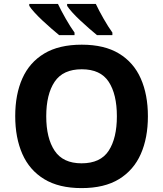

<svg xmlns="http://www.w3.org/2000/svg" viewBox="-20 -954 836 984"><path d="M738 -358Q738 -247 701.5 -164.5Q665 -82 590 -36Q515 10 398 10Q282 10 206.5 -36Q131 -82 94.5 -165Q58 -248 58 -359Q58 -470 94.5 -552Q131 -634 206.5 -679.5Q282 -725 399 -725Q515 -725 590 -679.5Q665 -634 701.5 -551.5Q738 -469 738 -358ZM217 -358Q217 -246 260 -181.5Q303 -117 398 -117Q495 -117 537 -181.5Q579 -246 579 -358Q579 -471 537 -535Q495 -599 399 -599Q303 -599 260 -535Q217 -471 217 -358ZM471 -934Q487 -900 511 -858Q535 -816 556 -787V-774H477Q460 -788 437.5 -807.5Q415 -827 391.5 -849Q368 -871 350 -891Q332 -911 324 -924V-934ZM277 -934Q293 -900 317 -858Q341 -816 362 -787V-774H283Q266 -788 243.5 -807.5Q221 -827 197.5 -849Q174 -871 156 -891Q138 -911 130 -924V-934Z"/></svg>

Font: RS Noto Sans
Style: Bold
Weight: 700
Designer: Monotype Design Team
Foundry: Monotype Imaging Inc.
Version: Version 3.10